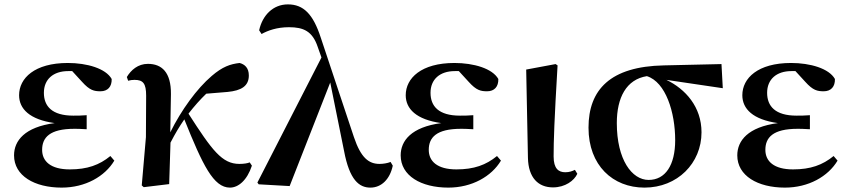

<svg xmlns="http://www.w3.org/2000/svg" viewBox="-20 -839 3870 875"><path d="M261 16C369 16 458 -35 501 -107L483 -128C433 -87 378 -67 298 -67C211 -67 172 -104 172 -156C172 -212 206 -252 319 -252C331 -252 344 -252 375 -250V-314C350 -312 334 -312 314 -312C217 -312 180 -355 180 -416C180 -477 222 -515 291 -515H309L354 -466C389 -427 409 -423 438 -423C471 -423 490 -444 489 -479C462 -527 377 -552 289 -552C138 -552 67 -483 67 -405C67 -343 115 -294 229 -278C93 -260 44 -198 44 -131C44 -38 137 16 261 16Z M1028 16C1066 16 1106 -17 1128 -84L1118 -99C1109 -95 1092 -92 1071 -92C992 -92 947 -153 839 -321C866 -356 893 -386 920 -412L1017 -420C1080 -426 1114 -447 1114 -495C1114 -530 1095 -546 1072 -552C1029 -547 994 -535 945 -493C877 -435 806 -337 756 -236L759 -410C760 -510 717 -548 654 -548C609 -548 577 -520 558 -488L564 -471C574 -474 583 -475 593 -475C632 -475 646 -459 646 -403L645 -214L626 6L635 14L751 0L757 -189C780 -233 796 -260 820 -295C904 -86 953 16 1028 16Z M1668 16C1718 16 1757 -22 1770 -84L1760 -101C1746 -95 1725 -92 1710 -92C1661 -92 1625 -119 1593 -214L1442 -667C1407 -775 1363 -819 1292 -819C1224 -819 1176 -769 1161 -701L1172 -684C1201 -700 1242 -715 1297 -715C1363 -715 1404 -697 1428 -625L1445 -577L1153 -7L1159 1L1300 9L1485 -463L1548 -151C1573 -18 1617 16 1668 16Z M2023 16C2131 16 2220 -35 2263 -107L2245 -128C2195 -87 2140 -67 2060 -67C1973 -67 1934 -104 1934 -156C1934 -212 1968 -252 2081 -252C2093 -252 2106 -252 2137 -250V-314C2112 -312 2096 -312 2076 -312C1979 -312 1942 -355 1942 -416C1942 -477 1984 -515 2053 -515H2071L2116 -466C2151 -427 2171 -423 2200 -423C2233 -423 2252 -444 2251 -479C2224 -527 2139 -552 2051 -552C1900 -552 1829 -483 1829 -405C1829 -343 1877 -294 1991 -278C1855 -260 1806 -198 1806 -131C1806 -38 1899 16 2023 16Z M2500 15C2556 15 2597 -16 2611 -47L2600 -65C2588 -59 2575 -54 2556 -54C2526 -54 2503 -70 2503 -126C2503 -197 2506 -288 2521 -541L2512 -547L2378 -522L2386 -119C2388 -29 2433 15 2500 15Z M2917 16C3067 16 3177 -95 3177 -236C3177 -352 3104 -433 3017 -475L3274 -437L3268 -547L3005 -541C2762 -536 2662 -431 2662 -257C2662 -85 2773 16 2917 16ZM2928 -492C3014 -465 3057 -327 3057 -200C3057 -86 3012 -19 2936 -19C2860 -19 2791 -111 2791 -278C2791 -394 2834 -477 2928 -492Z M3557 16C3665 16 3754 -35 3797 -107L3779 -128C3729 -87 3674 -67 3594 -67C3507 -67 3468 -104 3468 -156C3468 -212 3502 -252 3615 -252C3627 -252 3640 -252 3671 -250V-314C3646 -312 3630 -312 3610 -312C3513 -312 3476 -355 3476 -416C3476 -477 3518 -515 3587 -515H3605L3650 -466C3685 -427 3705 -423 3734 -423C3767 -423 3786 -444 3785 -479C3758 -527 3673 -552 3585 -552C3434 -552 3363 -483 3363 -405C3363 -343 3411 -294 3525 -278C3389 -260 3340 -198 3340 -131C3340 -38 3433 16 3557 16Z"/></svg>

Font: GenRyuMin2 TW B
Style: Regular
Weight: 700
Version: Version 2.100;PS 2.1;hotconv 16.6.51;makeotf.lib2.5.65220 DE